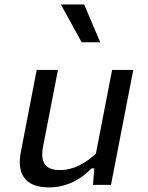

<svg xmlns="http://www.w3.org/2000/svg" viewBox="-20 -826 660 858"><path d="M144 -513.5 73 -146C51.5 -35 106.5 11.5 198.5 11.5C285 11.5 347 -30.5 389 -73.5H401.5L395.5 0H476L575.5 -513.5H481L408.5 -139.5C361 -95 307.5 -66 247.5 -66C195.5 -66 156 -87.5 172.5 -171.5L239 -513.5ZM428 -637 356 -806H252L345 -637Z"/></svg>

Font: Monaspace Neon
Style: Italic
Weight: 400
Italic angle: -11°
Designer: Riley Cran & the Lettermatic Team
Foundry: Lettermatic
Version: Version 1.200 (Monaspace Neon)